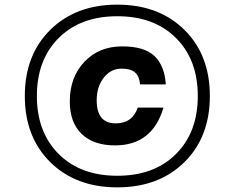

<svg xmlns="http://www.w3.org/2000/svg" viewBox="-20 -779 969 828"><path d="M507 -579Q603 -579 646.5 -537Q690 -495 695 -415H584Q581 -450 562.5 -466.5Q544 -483 504 -483Q458 -483 427.5 -444Q397 -405 397 -346Q397 -247 479 -247Q551 -247 574 -315H685Q637 -152 476 -152Q384 -152 332.5 -201Q281 -250 281 -342Q281 -446 344 -512.5Q407 -579 507 -579ZM197 -79.5Q87 -188 87 -365Q87 -542 197 -650.5Q307 -759 486 -759Q665 -759 775 -650.5Q885 -542 885 -365Q885 -188 775 -79.5Q665 29 486 29Q307 29 197 -79.5ZM233 -615Q139 -521 139 -365Q139 -209 233 -115Q327 -21 486 -21Q645 -21 739 -115Q833 -209 833 -365Q833 -521 739 -615Q645 -709 486 -709Q327 -709 233 -615Z"/></svg>

Font: Nacelle Bold
Style: Italic
Weight: 700
Italic angle: -12°
Designer: Sora Sagano
Foundry: Sora Sagano
Version: Version 1.000;FEAKit 1.0